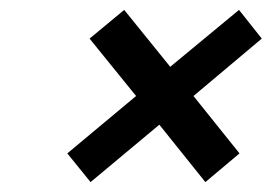

<svg xmlns="http://www.w3.org/2000/svg" viewBox="-20 -466 549 388"><path d="M116 -156 255 -272 161 -388 231 -446 324 -331 463 -446 509 -388 371 -272 464 -156 395 -98 302 -214 163 -98Z"/></svg>

Font: Teachers[wght] Italic
Style: Regular
Weight: 400
Designer: Alfredo Marco Pradil & Chank Diesel
Version: Version 1.000;Glyphs 3.1.2 (3151)